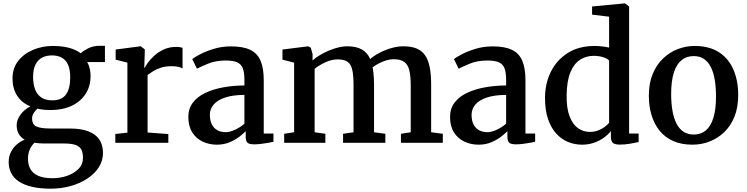

<svg xmlns="http://www.w3.org/2000/svg" viewBox="-20 -839 4388 1128"><path d="M278 269.5Q215.5 269.5 169 258.8Q122.5 248 91.8 227.8Q61 207.5 46 178.5Q31 149.5 31 113Q31 81 43.8 55Q56.5 29 78 10.2Q99.5 -8.5 125 -18.5Q101.5 -32 89.8 -53Q78 -74 78 -103Q78 -125 88.8 -146.2Q99.5 -167.5 117.8 -185.2Q136 -203 158.5 -214Q106 -236 79.8 -278.2Q53.5 -320.5 53.5 -378.5Q53.5 -438.5 87 -481.2Q120.5 -524 174.8 -546.5Q229 -569 290 -569Q343.5 -569 384.8 -558.2Q426 -547.5 454.5 -526Q465.5 -538 496.2 -554Q527 -570 564.5 -570H596.5V-474.5H492Q498.5 -464 502.8 -451.2Q507 -438.5 509.5 -424Q512 -409.5 512 -394Q512.5 -333 483 -287.5Q453.5 -242 400.5 -217.2Q347.5 -192.5 277.5 -192.5Q256.5 -192.5 237 -194.5Q217.5 -196.5 200 -200.5Q186.5 -188.5 177.5 -174Q168.5 -159.5 168.5 -143Q168.5 -108 193.5 -96Q218.5 -84 279 -84H390Q456.5 -84 499.8 -67.2Q543 -50.5 564 -18.5Q585 13.5 585 59.5Q585 105.5 560.5 143.8Q536 182 493 210.2Q450 238.5 394.8 254Q339.5 269.5 278 269.5ZM289.5 208Q333.5 208 374.2 194Q415 180 441.2 153.2Q467.5 126.5 467.5 87.5Q467.5 59.5 458.5 41Q449.5 22.5 425.5 13.2Q401.5 4 356.5 4H239Q223.5 4 209.2 2.8Q195 1.5 182.5 -0.5Q165 16 154.8 39.5Q144.5 63 144.5 94Q144.5 129 158.8 154.5Q173 180 204.8 194Q236.5 208 289.5 208ZM287.5 -249.5Q343.5 -249.5 368 -284.5Q392.5 -319.5 392.5 -383.5Q392.5 -428.5 380.5 -457Q368.5 -485.5 344.5 -499.5Q320.5 -513.5 285 -513.5Q252 -513.5 227.2 -500.5Q202.5 -487.5 188.5 -459.5Q174.5 -431.5 174.5 -386.5Q174.5 -345.5 186 -314.5Q197.5 -283.5 222.5 -266.5Q247.5 -249.5 287.5 -249.5Z M657.5 0V-52L728.5 -59.5V-471L659.5 -488.5V-548L804.5 -567H807L830.5 -549V-529L827.5 -441H830.5Q835 -451 849 -470.8Q863 -490.5 886.5 -512Q910 -533.5 942.5 -548.5Q975 -563.5 1015.5 -563.5Q1029.5 -563.5 1038.2 -561.8Q1047 -560 1052.5 -558V-436.5Q1045.5 -442 1029.5 -446Q1013.5 -450 987.5 -450Q950.5 -450 923.8 -441Q897 -432 878.5 -420Q860 -408 847 -398.5V-60.5L969 -51.5V0Z M1254 11Q1209 11 1170.8 -7Q1132.5 -25 1109.5 -61.2Q1086.5 -97.5 1086.5 -152Q1086.5 -201 1113 -236Q1139.5 -271 1185.8 -293Q1232 -315 1291.2 -325.8Q1350.5 -336.5 1416 -337V-369Q1416 -411.5 1407 -436.5Q1398 -461.5 1374.2 -472.5Q1350.5 -483.5 1306 -483.5Q1248 -483.5 1204.5 -465.8Q1161 -448 1137 -435.5L1109.5 -492Q1120.5 -501.5 1154 -519.2Q1187.5 -537 1235.2 -551.8Q1283 -566.5 1336.5 -566.5Q1409 -566.5 1451 -545.8Q1493 -525 1511.2 -481.2Q1529.5 -437.5 1529.5 -368V-54.5H1586.5V-6Q1575.5 -3.5 1556 0Q1536.5 3.5 1514.8 6.2Q1493 9 1475 9Q1446 9 1434.8 0.2Q1423.5 -8.5 1423.5 -38.5V-68.5Q1411 -55 1386.8 -36.2Q1362.5 -17.5 1329 -3.2Q1295.5 11 1254 11ZM1305.5 -62.5Q1330.5 -62.5 1361.5 -77Q1392.5 -91.5 1416 -112.5V-281.5Q1346 -281 1301 -265.5Q1256 -250 1234.5 -223.8Q1213 -197.5 1213 -165Q1213 -129.5 1225 -107Q1237 -84.5 1258 -73.5Q1279 -62.5 1305.5 -62.5Z M1649.5 0V-53L1708 -62V-471L1639.5 -488.5V-548L1791 -567L1806 -558.5L1816.5 -520L1816 -483.5Q1838 -504 1873.5 -523.2Q1909 -542.5 1948 -554.8Q1987 -567 2019 -567Q2072.5 -567 2105.2 -548.8Q2138 -530.5 2155 -492Q2174.5 -510 2206.8 -527.2Q2239 -544.5 2276.8 -555.8Q2314.5 -567 2350.5 -567Q2396.5 -567 2428 -553.8Q2459.5 -540.5 2478 -513.2Q2496.5 -486 2504.8 -443.2Q2513 -400.5 2513 -341V-62L2581.5 -53V0H2335.5V-53L2393 -62V-337.5Q2393 -390 2385.2 -424Q2377.5 -458 2356 -474.5Q2334.5 -491 2293 -491Q2270.5 -491 2247.5 -483.8Q2224.5 -476.5 2204 -465.5Q2183.5 -454.5 2169 -443.5Q2172 -429.5 2173.8 -413Q2175.5 -396.5 2176.5 -378.2Q2177.5 -360 2177.5 -340V-62L2244 -53V0H1995.5V-53L2057 -62V-340Q2057 -392.5 2050.2 -425.8Q2043.5 -459 2023.8 -474.5Q2004 -490 1964 -490Q1927.5 -490 1890.5 -472.5Q1853.5 -455 1828.5 -435V-62L1891.5 -53V0Z M2791.5 11Q2746.5 11 2708.2 -7Q2670 -25 2647 -61.2Q2624 -97.5 2624 -152Q2624 -201 2650.5 -236Q2677 -271 2723.2 -293Q2769.5 -315 2828.8 -325.8Q2888 -336.5 2953.5 -337V-369Q2953.5 -411.5 2944.5 -436.5Q2935.5 -461.5 2911.8 -472.5Q2888 -483.5 2843.5 -483.5Q2785.5 -483.5 2742 -465.8Q2698.5 -448 2674.5 -435.5L2647 -492Q2658 -501.5 2691.5 -519.2Q2725 -537 2772.8 -551.8Q2820.5 -566.5 2874 -566.5Q2946.5 -566.5 2988.5 -545.8Q3030.5 -525 3048.8 -481.2Q3067 -437.5 3067 -368V-54.5H3124V-6Q3113 -3.5 3093.5 0Q3074 3.5 3052.2 6.2Q3030.5 9 3012.5 9Q2983.5 9 2972.2 0.2Q2961 -8.5 2961 -38.5V-68.5Q2948.5 -55 2924.2 -36.2Q2900 -17.5 2866.5 -3.2Q2833 11 2791.5 11ZM2843 -62.5Q2868 -62.5 2899 -77Q2930 -91.5 2953.5 -112.5V-281.5Q2883.5 -281 2838.5 -265.5Q2793.5 -250 2772 -223.8Q2750.5 -197.5 2750.5 -165Q2750.5 -129.5 2762.5 -107Q2774.5 -84.5 2795.5 -73.5Q2816.5 -62.5 2843 -62.5Z M3399.5 11Q3356 11 3316.8 -5.2Q3277.5 -21.5 3247.2 -55Q3217 -88.5 3199.5 -140.5Q3182 -192.5 3182 -263.5Q3182 -347.5 3216 -416.8Q3250 -486 3315.2 -527.5Q3380.5 -569 3473.5 -569Q3497 -569 3518.5 -566.2Q3540 -563.5 3558.5 -559.5V-741L3458.5 -753V-801L3648.5 -819H3651.5L3676 -801V-54.5H3732V-4.5Q3711.5 0 3681.8 5.2Q3652 10.5 3622 10.5Q3596 10.5 3582.5 2Q3569 -6.5 3569 -38.5V-69Q3552.5 -48 3526.8 -29.5Q3501 -11 3468.8 0Q3436.5 11 3399.5 11ZM3445 -64Q3471.5 -64 3493.8 -72.5Q3516 -81 3532.5 -93.2Q3549 -105.5 3558.5 -117.5V-482.5Q3551 -494 3524.8 -502.5Q3498.5 -511 3468 -511Q3423.5 -511 3387.8 -488Q3352 -465 3331 -414Q3310 -363 3309 -279Q3308 -202.5 3326.5 -155Q3345 -107.5 3376 -85.8Q3407 -64 3445 -64Z M3792 -277.5Q3792 -349 3814.2 -403.5Q3836.5 -458 3874.8 -494.8Q3913 -531.5 3961 -550.2Q4009 -569 4060.5 -569Q4147 -569 4204 -532Q4261 -495 4289 -429.8Q4317 -364.5 4317 -280.5Q4317 -208.5 4295 -153.8Q4273 -99 4234.8 -62.5Q4196.5 -26 4148.5 -7.5Q4100.5 11 4048.5 11Q3984 11 3935.8 -10.2Q3887.5 -31.5 3855.8 -70.2Q3824 -109 3808 -161.8Q3792 -214.5 3792 -277.5ZM4056 -48.5Q4098 -48.5 4127 -73Q4156 -97.5 4171.2 -147Q4186.5 -196.5 4186.5 -271.5Q4186.5 -324.5 4179.5 -368Q4172.5 -411.5 4157 -443.2Q4141.5 -475 4116.5 -492.2Q4091.5 -509.5 4055.5 -509.5Q4013.5 -509.5 3983.8 -485.2Q3954 -461 3938.5 -411.5Q3923 -362 3923 -286.5Q3923 -233.5 3930.5 -189.8Q3938 -146 3953.8 -114.2Q3969.5 -82.5 3994.8 -65.5Q4020 -48.5 4056 -48.5Z"/></svg>

Font: Merriweather 20pt SemiBold
Style: Regular
Weight: 600
Version: Version 2.100